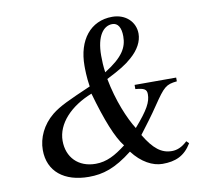

<svg xmlns="http://www.w3.org/2000/svg" viewBox="-77 -752 931 855"><g transform="rotate(-10 389.0 -324.0)"><path d="M712 -63C688 -40 665 -31 642 -31C595 -31 560 -58 520 -125C550 -165 578 -201 606 -243C657 -318 667 -328 717 -333V-350H529V-331C569 -328 580 -321 580 -299C580 -264 563 -231 501 -160C470 -209 433 -296 414 -397C475 -428 503 -445 530 -469C567 -501 586 -537 586 -572C586 -625 544 -666 483 -666C385 -666 324 -589 324 -472C324 -461 324 -420 331 -378C230 -334 187 -315 151 -286C102 -246 76 -190 76 -135C76 -38 147 18 258 18C322 18 378 1 457 -61C497 -8 547 18 591 18C649 18 691 1 723 -52ZM517 -572C517 -522 495 -481 410 -428C406 -458 405 -478 405 -504C405 -593 438 -634 478 -634C503 -634 517 -612 517 -572ZM436 -93C388 -56 348 -34 298 -34C219 -34 170 -86 170 -160C170 -238 236 -307 333 -345C369 -218 402 -136 436 -93Z"/></g></svg>

Font: XITS
Style: Italic
Weight: 400
Italic angle: -16.33°
Designer: MicroPress Inc., with final additions and corrections provided by Coen Hoffman, Elsevier (retired)
Version: Version 1.107